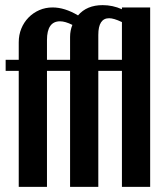

<svg xmlns="http://www.w3.org/2000/svg" viewBox="-20 -728 637 748"><path d="M253 0V-452H163V0H53V-452H2V-495H53V-563Q53 -592 63 -616.5Q73 -641 91 -659.5Q109 -678 133 -688.5Q157 -699 185 -699Q232 -699 284 -668Q318 -708 380 -708Q419 -708 455 -692V-699H565V0H455V-452H363V0ZM455 -495V-642Q438 -650 426 -653.5Q414 -657 405 -657Q363 -657 363 -592V-495ZM214 -645Q163 -645 163 -572V-495H253V-584Q253 -609 262 -631Q234 -645 214 -645Z"/></svg>

Font: Moniqa ExtBd Paragraph
Style: Regular
Weight: 800
Designer: Rajesh Rajput
Foundry: Rajesh Rajput
Version: Version 1.000